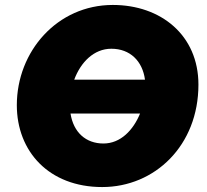

<svg xmlns="http://www.w3.org/2000/svg" viewBox="-20 -738 838 776"><path d="M393 18C606 18 782 -150 782 -396C782 -596 630 -718 436 -718C211 -718 48 -530 48 -313C48 -126 178 18 393 18ZM398 -158C327 -158 277 -203 265 -279H546C519 -213 468 -158 398 -158ZM280 -416C306 -486 359 -541 430 -541C506 -541 556 -491 566 -416Z"/></svg>

Font: Fixel Display 20240404 Black
Style: Italic
Weight: 900
Italic angle: -10°
Designer: AlfaBravo + MacPaw
Foundry: Kyrylo Tkachov, Marchela Mozhyna, Serhii Makarenko, Maria Weinstein, Zakhar Kryvoshyya
Version: Version 1.211;Glyphs 3.2 (3225)